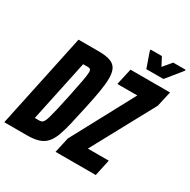

<svg xmlns="http://www.w3.org/2000/svg" viewBox="-198 -1039 1204 1216"><g transform="rotate(30 403.5 -431.0)"><path d="M-11 0 135 -688H283Q336 -688 367.5 -676.5Q399 -665 412 -639.5Q425 -614 425 -572Q425 -533 416 -478Q407 -423 390 -345Q373 -266 359.5 -207.5Q346 -149 331 -109Q316 -69 294 -45Q272 -21 238.5 -10.5Q205 0 155 0ZM143 -120H173Q183 -120 191 -122.5Q199 -125 206 -135.5Q213 -146 220 -169.5Q227 -193 237 -235.5Q247 -278 261 -344Q279 -431 287.5 -476.5Q296 -522 296 -542Q296 -551 294 -556.5Q292 -562 288 -564.5Q284 -567 278.5 -567.5Q273 -568 267 -568H238ZM364 0 389 -112 634 -568H488L515 -688H804L779 -577L531 -120H684L658 0ZM600 -741 561 -853 562 -862H644L676 -801L727 -862H818L816 -853L725 -741Z"/></g></svg>

Font: Saira ExtraCondensed ExtraBold
Style: Italic
Weight: 800
Width: 2
Italic angle: -12°
Designer: Hector Gatti with collaboration of the Omnibus-Type team
Foundry: Omnibus-Type
Version: Version 1.101